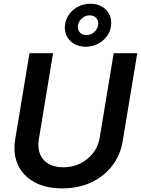

<svg xmlns="http://www.w3.org/2000/svg" viewBox="-20 -1018 770 1049"><path d="M320.3 11.2Q229.5 11.2 167.2 -23.2Q105 -57.6 77.6 -118.2Q50.3 -178.7 63 -256.3L141.1 -727.5H270L192.4 -258.3Q184.6 -211.9 198.2 -177.2Q211.9 -142.6 244.4 -123.3Q276.9 -104 325.7 -104Q377.9 -104 420.2 -125.5Q462.4 -147 490 -183.6Q517.6 -220.2 524.9 -266.6L601.1 -727.5H730L650.4 -247.6Q637.7 -169.9 592.5 -111.6Q547.4 -53.2 477.5 -21Q407.7 11.2 320.3 11.2ZM448.7 -762.7Q410.6 -762.7 383.1 -779.5Q355.5 -796.4 342.8 -825Q330.1 -853.5 335.9 -888.2Q341.3 -918.9 360.8 -943.8Q380.4 -968.8 409.7 -983.2Q439 -997.6 473.6 -997.6Q511.7 -997.6 539.1 -980.7Q566.4 -963.9 579.1 -935.5Q591.8 -907.2 585.9 -872.1Q581.1 -841.3 561.3 -816.4Q541.5 -791.5 512.2 -777.1Q482.9 -762.7 448.7 -762.7ZM452.1 -826.2Q475.1 -826.2 493.4 -841.6Q511.7 -856.9 516.1 -879.9Q520 -902.8 506.8 -918.5Q493.7 -934.1 470.2 -934.1Q446.8 -934.1 428.5 -918.7Q410.2 -903.3 406.2 -880.4Q402.3 -857.4 415.5 -841.8Q428.7 -826.2 452.1 -826.2Z"/></svg>

Font: Inter 24pt SemiBold
Style: Italic
Weight: 600
Italic angle: -9.3988°
Designer: Rasmus Andersson
Foundry: rsms
Version: Version 4.001;git-66647c0bb